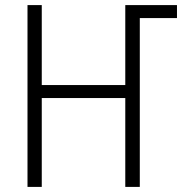

<svg xmlns="http://www.w3.org/2000/svg" viewBox="-20 -734 722 754"><path d="M88 -714H144V-400H472V-714H675V-663H529V0H472V-349H144V0H88Z"/></svg>

Font: Noto Sans UI NarrowLight
Style: Regular
Weight: 300
Width: 4
Designer: Monotype Design Team
Foundry: Monotype Imaging Inc.
Version: Version 1.001